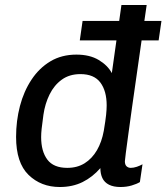

<svg xmlns="http://www.w3.org/2000/svg" viewBox="-20 -740 668 770"><path d="M219.8 10Q144.5 10 94.5 -38.6Q44.5 -87.2 44.5 -190.8Q44.5 -255.5 60 -314.8Q75.5 -374 106.4 -420.6Q137.2 -467.2 182.2 -494.1Q227.2 -521 286.5 -521Q339.8 -521 375.8 -499.5Q411.8 -478 428.5 -446.8L467 -720H568.2Q564.5 -694.5 558 -649.4Q551.5 -604.2 543.5 -547.4Q535.5 -490.5 526.6 -429.2Q517.8 -368 509.6 -310Q501.5 -252 495 -204.2Q488.5 -156.5 484.6 -126.8Q480.8 -97 480.8 -93.2Q480.8 -79.5 487.6 -73.1Q494.5 -66.8 504.5 -66.8Q515.5 -66.8 528.9 -71.2Q542.2 -75.8 551.5 -81.2L541 -9.8Q528.5 -2.2 508 3.9Q487.5 10 463 10Q435.5 10 417.1 0.8Q398.8 -8.5 390.6 -25.8Q382.5 -43 382.5 -65.8Q351.5 -30 311.4 -10Q271.2 10 219.8 10ZM249.8 -66.8Q290 -66.8 319.6 -85.4Q349.2 -104 368.8 -137.5Q388.2 -171 396.2 -215.2Q403.2 -257 405.5 -278.9Q407.8 -300.8 407.8 -317.2Q407.8 -375.2 382.5 -409Q357.2 -442.8 302.5 -442.8Q258.5 -442.8 227.9 -420.6Q197.2 -398.5 178.9 -361.4Q160.5 -324.2 154.2 -280Q149 -242.5 147 -223.6Q145 -204.8 145 -190.2Q145 -133 169.9 -99.9Q194.8 -66.8 249.8 -66.8ZM300 -578 311.2 -656H627.5L616.2 -578Z"/></svg>

Font: Chivo Medium
Style: Italic
Weight: 500
Italic angle: -8.05°
Designer: Hector Gatti
Foundry: Omnibus-Type
Version: Version 2.002